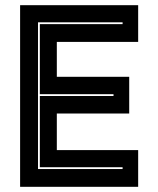

<svg xmlns="http://www.w3.org/2000/svg" viewBox="-20 -720 610 740"><path d="M57.5 0V-700H512.5V-558.5H199V-424H478V-282.5H199V-141.5H512.5V0ZM126.5 -68.5H452.5V-75.5H133.5V-350H417.5V-357H133.5V-627H452.5V-634H126.5Z"/></svg>

Font: Tourney Thin ExtraBold
Style: Regular
Weight: 800
Version: Version 1.015